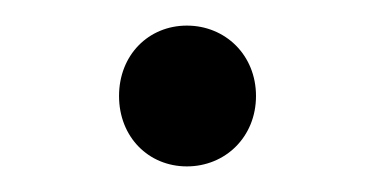

<svg xmlns="http://www.w3.org/2000/svg" viewBox="-20 -346 292 150"><path d="M126 -216C156 -216 180 -239 180 -271C180 -303 156 -326 126 -326C96 -326 73 -303 73 -271C73 -239 96 -216 126 -216Z"/></svg>

Font: Montserrat Lite
Style: Regular
Weight: 400
Designer: Julieta Ulanovsky
Foundry: Julieta Ulanovsky
Version: Version 7.200;PS 007.200;hotconv 1.0.88;makeotf.lib2.5.64775